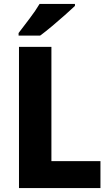

<svg xmlns="http://www.w3.org/2000/svg" viewBox="-20 -951 555 971"><path d="M76 0V-714H240V-136H488V0ZM359 -921Q340 -903 308.5 -875Q277 -847 243 -818.5Q209 -790 183 -771H74V-784Q99 -817 129.5 -857Q160 -897 180 -931H359Z"/></svg>

Font: Noto Sans Arabic SemCond ExtBd
Style: Regular
Weight: 800
Width: 4
Designer: Monotype Design Team, Nadine Chahine, Nizar Qandah and Khaled Hosny
Foundry: Monotype Imaging Inc.
Version: Version 2.012; ttfautohint (v1.8.4.7-5d5b)